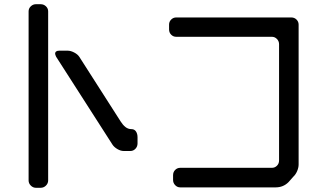

<svg xmlns="http://www.w3.org/2000/svg" viewBox="-20 -787 1496 913"><path d="M151 106H173Q188 106 198.5 95.5Q209 85 209 71V-733Q209 -747 198.5 -757Q188 -767 173 -767H151Q137 -767 126.5 -757Q116 -747 116 -733V71Q116 85 126.5 95.5Q137 106 151 106ZM242 -531Q244 -523 247 -517L515 -99Q523 -87 538.5 -78Q554 -69 568 -69H600Q614 -69 624 -79.5Q634 -90 634 -105V-134Q634 -151 626.5 -162Q619 -173 605 -173Q589 -173 576.5 -183Q564 -193 554 -209L357 -517Q349 -529 332.5 -537.5Q316 -546 302 -546H262Q242 -546 242 -531Z M1375 53Q1386 43 1393 26.5Q1400 10 1400 -5V-670Q1400 -684 1390 -694Q1380 -704 1365 -704H818Q804 -704 794 -694Q784 -684 784 -670V-647Q784 -632 794 -622Q804 -612 818 -612H1273Q1287 -612 1297 -601.5Q1307 -591 1307 -577V-24Q1307 -9 1297 1Q1287 11 1273 11H837Q823 11 813 21Q803 31 803 46V69Q803 83 813 93.5Q823 104 837 104H1291Q1327 104 1352 79Z"/></svg>

Font: WDXL Lubrifont SC
Style: Regular
Weight: 400
Designer: [WDXL Lubrifont] Copyright 2020-2022 (c) NightFurySL2001, Skr-ZERO; [ZCOOL QingKe HuangYou] Copyright 2018-2022 (c) The 
Version: Version 2.001;hotconv 1.1.1;makeotfexe 2.6.0